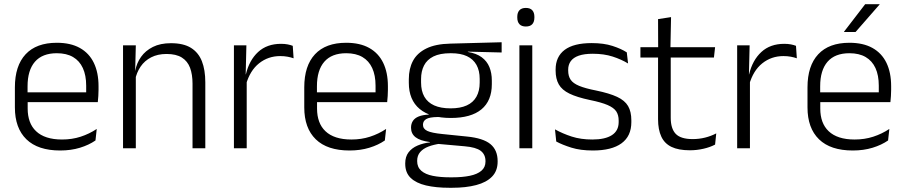

<svg xmlns="http://www.w3.org/2000/svg" viewBox="-20 -702 4284 909"><path d="M265 10.5Q159.5 10.5 105 -42.5Q50.5 -95.5 50.5 -193.5V-288.5Q50.5 -390.5 101.2 -445Q152 -499.5 249 -499.5Q314 -499.5 358 -475Q402 -450.5 424.2 -404.5Q446.5 -358.5 446.5 -294V-276.5Q446.5 -262 445.5 -247.5Q444.5 -233 443 -218.5H387Q388 -240.5 388 -260.2Q388 -280 388 -296.5Q388 -345.5 372.2 -379.8Q356.5 -414 325.8 -432Q295 -450 249 -450Q180.5 -450 145.5 -409.8Q110.5 -369.5 110.5 -293.5V-246L111 -238V-187.5Q111 -154 120.8 -127Q130.5 -100 150.8 -80.8Q171 -61.5 201.8 -51.5Q232.5 -41.5 273.5 -41.5Q321 -41.5 361.8 -54.8Q402.5 -68 438 -91.5L432 -37Q401 -15.5 358.5 -2.5Q316 10.5 265 10.5ZM82 -218.5V-265H429.5V-218.5Z M891.5 0V-306Q891.5 -349.5 879.8 -381Q868 -412.5 841 -429.5Q814 -446.5 768.5 -446.5Q726.5 -446.5 695.5 -430.5Q664.5 -414.5 645.5 -386.5Q626.5 -358.5 619.5 -322.5L607 -367.5H620.5Q627 -403.5 647.8 -432.8Q668.5 -462 703.8 -479.8Q739 -497.5 789.5 -497.5Q848.5 -497.5 884 -475.5Q919.5 -453.5 935.8 -412.2Q952 -371 952 -312V0ZM562.5 0V-487.5H623L620 -367L623 -364V0Z M1144.5 -301.5 1129 -348 1144 -350Q1160 -417 1202 -455.8Q1244 -494.5 1310.5 -494.5Q1328 -494.5 1342 -491.8Q1356 -489 1366 -485L1370 -426Q1357.5 -430.5 1341.5 -433.5Q1325.5 -436.5 1306.5 -436.5Q1249.5 -436.5 1206.5 -402.2Q1163.5 -368 1144.5 -301.5ZM1087.5 0V-487.5H1146.5L1143 -341L1148 -336V0Z M1635 10.5Q1529.5 10.5 1475 -42.5Q1420.5 -95.5 1420.5 -193.5V-288.5Q1420.5 -390.5 1471.2 -445Q1522 -499.5 1619 -499.5Q1684 -499.5 1728 -475Q1772 -450.5 1794.2 -404.5Q1816.5 -358.5 1816.5 -294V-276.5Q1816.5 -262 1815.5 -247.5Q1814.5 -233 1813 -218.5H1757Q1758 -240.5 1758 -260.2Q1758 -280 1758 -296.5Q1758 -345.5 1742.2 -379.8Q1726.5 -414 1695.8 -432Q1665 -450 1619 -450Q1550.5 -450 1515.5 -409.8Q1480.5 -369.5 1480.5 -293.5V-246L1481 -238V-187.5Q1481 -154 1490.8 -127Q1500.5 -100 1520.8 -80.8Q1541 -61.5 1571.8 -51.5Q1602.5 -41.5 1643.5 -41.5Q1691 -41.5 1731.8 -54.8Q1772.5 -68 1808 -91.5L1802 -37Q1771 -15.5 1728.5 -2.5Q1686 10.5 1635 10.5ZM1452 -218.5V-265H1799.5V-218.5Z M2114 -143.5Q2018 -143.5 1966.8 -186.2Q1915.5 -229 1915.5 -310V-327Q1915.5 -377 1935.2 -414Q1955 -451 1998.5 -472.5Q2042 -494 2112.5 -495.5L2355 -502V-453.5L2195 -457.5V-456Q2235.5 -449.5 2260.5 -431Q2285.5 -412.5 2297 -384.5Q2308.5 -356.5 2308.5 -320.5V-303.5Q2308.5 -225 2259.2 -184.2Q2210 -143.5 2114 -143.5ZM2111 137.5H2121.5Q2169.5 137.5 2204.5 130.2Q2239.5 123 2259 106.5Q2278.5 90 2278.5 62.5V61Q2278.5 29.5 2256 12.2Q2233.5 -5 2179.5 -9.5L2044.5 -21.5L2065.5 -22Q2033 -17.5 2008.2 -8Q1983.5 1.5 1969.2 18Q1955 34.5 1955 59.5V60.5Q1955 89.5 1974.5 106.5Q1994 123.5 2029 130.5Q2064 137.5 2111 137.5ZM2107.5 187Q2044 187 1997 176Q1950 165 1924.2 140.2Q1898.5 115.5 1898.5 73.5V71.5Q1898.5 40 1914.2 19.2Q1930 -1.5 1957 -13Q1984 -24.5 2016 -28L2015.5 -29.5Q1969 -35.5 1947.5 -52.2Q1926 -69 1926 -97V-97.5Q1926 -116 1934.8 -129.5Q1943.5 -143 1962 -150.5Q1980.5 -158 2010 -159.5V-168.5L2090.5 -147L2052.5 -148Q2013 -147.5 1997.8 -138.2Q1982.5 -129 1982.5 -111.5V-111Q1982.5 -92 2003 -82.2Q2023.5 -72.5 2074 -67.5L2191.5 -55.5Q2267.5 -48 2301.8 -19.8Q2336 8.5 2336 61V63Q2336 107 2309.5 134.2Q2283 161.5 2234.5 174.2Q2186 187 2120.5 187ZM2113.5 -189Q2159 -189 2189.5 -202.8Q2220 -216.5 2235.5 -244Q2251 -271.5 2251 -311V-328.5Q2251 -367.5 2235.8 -394.8Q2220.5 -422 2190.8 -436Q2161 -450 2116 -450H2112.5Q2063 -450 2032.2 -434.8Q2001.5 -419.5 1987.5 -392Q1973.5 -364.5 1973.5 -328V-311.5Q1973.5 -271.5 1989 -244.2Q2004.5 -217 2035.5 -203Q2066.5 -189 2113.5 -189Z M2439 0V-487.5H2500V0ZM2469.5 -576.5Q2449.5 -576.5 2439.2 -587.5Q2429 -598.5 2429 -619V-622.5Q2429 -642.5 2439.2 -653.5Q2449.5 -664.5 2469.5 -664.5Q2490 -664.5 2500 -653.5Q2510 -642.5 2510 -622.5V-619Q2510 -598.5 2500 -587.5Q2490 -576.5 2469.5 -576.5Z M2787 10.5Q2728 10.5 2685 -3Q2642 -16.5 2613.5 -32L2607.5 -89.5Q2643.5 -69.5 2686.5 -55.5Q2729.5 -41.5 2784.5 -41.5Q2845 -41.5 2877 -62.2Q2909 -83 2909 -124V-131Q2909 -157.5 2897.5 -174.8Q2886 -192 2856.5 -204.8Q2827 -217.5 2773 -228.5Q2711.5 -241.5 2676 -258.8Q2640.5 -276 2625.5 -302.5Q2610.5 -329 2610.5 -368V-373Q2610.5 -433.5 2653.2 -465.8Q2696 -498 2781.5 -498Q2838.5 -498 2880 -484.5Q2921.5 -471 2947.5 -454L2953.5 -401.5Q2921.5 -421 2880.5 -434.2Q2839.5 -447.5 2786.5 -447.5Q2746 -447.5 2720.2 -438.5Q2694.5 -429.5 2682.2 -412.5Q2670 -395.5 2670 -372.5V-368Q2670 -342 2681.5 -324.8Q2693 -307.5 2722 -295.5Q2751 -283.5 2802 -273.5Q2865 -260.5 2901.5 -243.5Q2938 -226.5 2953.5 -200Q2969 -173.5 2969 -132.5V-123.5Q2969 -57.5 2922.5 -23.5Q2876 10.5 2787 10.5Z M3246 9.5Q3192.5 9.5 3159.2 -6.5Q3126 -22.5 3110.8 -55.5Q3095.5 -88.5 3095.5 -137.5V-455.5H3155.5V-144.5Q3155.5 -93 3179.2 -68.2Q3203 -43.5 3259.5 -43.5Q3289.5 -43.5 3317.8 -50.5Q3346 -57.5 3371 -70.5L3365.5 -17.5Q3342 -5 3310.5 2.2Q3279 9.5 3246 9.5ZM3012 -429.5V-478.5H3365.5L3360 -429.5ZM3096 -471.5 3095.5 -611.5 3157 -621 3154 -471.5Z M3527 -301.5 3511.5 -348 3526.5 -350Q3542.5 -417 3584.5 -455.8Q3626.5 -494.5 3693 -494.5Q3710.5 -494.5 3724.5 -491.8Q3738.5 -489 3748.5 -485L3752.5 -426Q3740 -430.5 3724 -433.5Q3708 -436.5 3689 -436.5Q3632 -436.5 3589 -402.2Q3546 -368 3527 -301.5ZM3470 0V-487.5H3529L3525.5 -341L3530.5 -336V0Z M4017.5 10.5Q3912 10.5 3857.5 -42.5Q3803 -95.5 3803 -193.5V-288.5Q3803 -390.5 3853.8 -445Q3904.5 -499.5 4001.5 -499.5Q4066.5 -499.5 4110.5 -475Q4154.5 -450.5 4176.8 -404.5Q4199 -358.5 4199 -294V-276.5Q4199 -262 4198 -247.5Q4197 -233 4195.5 -218.5H4139.5Q4140.5 -240.5 4140.5 -260.2Q4140.5 -280 4140.5 -296.5Q4140.5 -345.5 4124.8 -379.8Q4109 -414 4078.2 -432Q4047.5 -450 4001.5 -450Q3933 -450 3898 -409.8Q3863 -369.5 3863 -293.5V-246L3863.5 -238V-187.5Q3863.5 -154 3873.2 -127Q3883 -100 3903.2 -80.8Q3923.5 -61.5 3954.2 -51.5Q3985 -41.5 4026 -41.5Q4073.5 -41.5 4114.2 -54.8Q4155 -68 4190.5 -91.5L4184.5 -37Q4153.5 -15.5 4111 -2.5Q4068.5 10.5 4017.5 10.5ZM3834.5 -218.5V-265H4182V-218.5ZM4076 -682H4144.5V-681L4030.5 -550.5H3976V-552Z"/></svg>

Font: Anek Gurmukhi Light
Style: Regular
Weight: 300
Designer: Sarang Kulkarni (Gurmukhi), Yesha Goshar (Latin)
Foundry: Ek Type
Version: Version 1.003